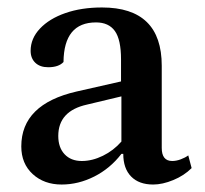

<svg xmlns="http://www.w3.org/2000/svg" viewBox="-20 -482 548 514"><path d="M145 12Q98 12 67.5 -16Q37 -44 37 -90Q37 -203 185 -237L304 -264V-323Q304 -376 287.5 -399Q271 -422 237 -422Q151 -422 150 -316Q137 -302 109 -302Q87 -302 74.5 -314Q62 -326 62 -346Q62 -379 87 -405.5Q112 -432 155 -447Q198 -462 253 -462Q413 -462 413 -306V-86Q413 -51 441 -51Q452 -51 464 -55.5Q476 -60 484 -66L493 -32Q473 -12 444 0Q415 12 390 12Q352 12 331 -9.5Q310 -31 310 -70H305Q275 -31 232.5 -9.5Q190 12 145 12ZM199 -51Q227 -51 255.5 -65Q284 -79 305 -103V-224L213 -202Q136 -185 136 -118Q136 -87 153 -69Q170 -51 199 -51Z"/></svg>

Font: Petrona SemiBold
Style: Regular
Weight: 600
Designer: Ringo R. Seeber
Foundry: Ringo R. Seeber
Version: Version 2.001; ttfautohint (v1.8.3)